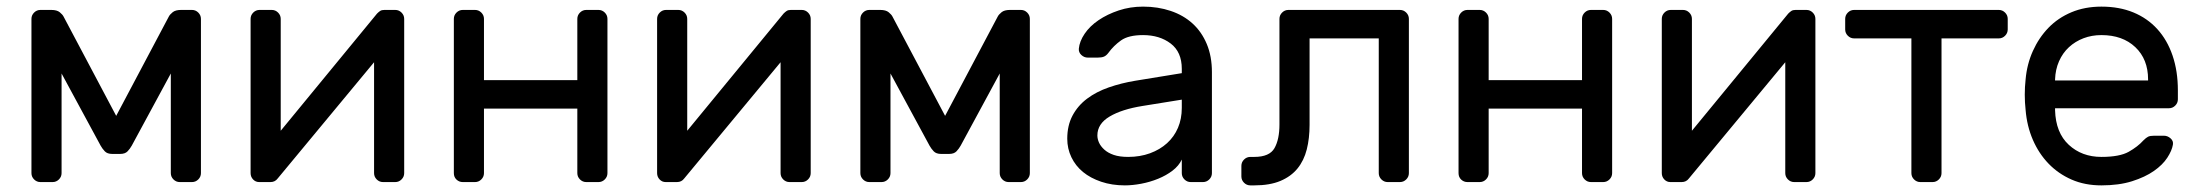

<svg xmlns="http://www.w3.org/2000/svg" viewBox="-20 -550 6645 580"><path d="M331 -200 490 -500Q493 -506 501.5 -513Q510 -520 527 -520H560Q571 -520 579 -512Q587 -504 587 -493V-27Q587 -16 579 -8Q571 0 560 0H523Q512 0 504 -8Q496 -16 496 -27V-328L378 -110Q373 -101 365.5 -93Q358 -85 343 -85H319Q304 -85 296.5 -93Q289 -101 284 -110L166 -328V-27Q166 -16 158 -8Q150 0 139 0H102Q91 0 83 -8Q75 -16 75 -27V-493Q75 -504 83 -512Q91 -520 102 -520H135Q152 -520 160.5 -513Q169 -506 172 -500Z M1137 0Q1126 0 1118 -8Q1110 -16 1110 -27V-362L819 -11Q811 0 797 0H763Q752 0 744.5 -8Q737 -16 737 -27V-493Q737 -504 745 -512Q753 -520 764 -520H801Q812 -520 820 -512Q828 -504 828 -493V-155L1119 -509Q1124 -514 1128.5 -517Q1133 -520 1141 -520H1174Q1185 -520 1193 -512Q1201 -504 1201 -493V-27Q1201 -16 1193 -8Q1185 0 1174 0Z M1788 -520Q1799 -520 1807 -512Q1815 -504 1815 -493V-27Q1815 -16 1807 -8Q1799 0 1788 0H1751Q1740 0 1732 -8Q1724 -16 1724 -27V-222H1442V-27Q1442 -16 1434 -8Q1426 0 1415 0H1378Q1367 0 1359 -7.5Q1351 -15 1351 -27V-493Q1351 -504 1359 -512Q1367 -520 1378 -520H1415Q1426 -520 1434 -512Q1442 -504 1442 -493V-308H1724V-493Q1724 -504 1732 -512Q1740 -520 1751 -520Z M2365 0Q2354 0 2346 -8Q2338 -16 2338 -27V-362L2047 -11Q2039 0 2025 0H1991Q1980 0 1972.5 -8Q1965 -16 1965 -27V-493Q1965 -504 1973 -512Q1981 -520 1992 -520H2029Q2040 -520 2048 -512Q2056 -504 2056 -493V-155L2347 -509Q2352 -514 2356.5 -517Q2361 -520 2369 -520H2402Q2413 -520 2421 -512Q2429 -504 2429 -493V-27Q2429 -16 2421 -8Q2413 0 2402 0Z M2835 -200 2994 -500Q2997 -506 3005.5 -513Q3014 -520 3031 -520H3064Q3075 -520 3083 -512Q3091 -504 3091 -493V-27Q3091 -16 3083 -8Q3075 0 3064 0H3027Q3016 0 3008 -8Q3000 -16 3000 -27V-328L2882 -110Q2877 -101 2869.5 -93Q2862 -85 2847 -85H2823Q2808 -85 2800.5 -93Q2793 -101 2788 -110L2670 -328V-27Q2670 -16 2662 -8Q2654 0 2643 0H2606Q2595 0 2587 -8Q2579 -16 2579 -27V-493Q2579 -504 2587 -512Q2595 -520 2606 -520H2639Q2656 -520 2664.5 -513Q2673 -506 2676 -500Z M3204 0ZM3204 -131Q3204 -171 3220 -201Q3236 -231 3264 -252Q3292 -273 3329.5 -286Q3367 -299 3409 -306L3550 -329V-342Q3550 -393 3516.5 -418.5Q3483 -444 3433 -444Q3389 -444 3366.5 -428Q3344 -412 3328 -390Q3322 -382 3315 -379Q3308 -376 3296 -376H3266Q3255 -376 3246.5 -384Q3238 -392 3239 -403Q3241 -425 3256.5 -448Q3272 -471 3298.5 -489Q3325 -507 3359.5 -518.5Q3394 -530 3433 -530Q3478 -530 3516.5 -517Q3555 -504 3582.5 -479Q3610 -454 3625.5 -417Q3641 -380 3641 -332V-27Q3641 -16 3633 -8Q3625 0 3614 0H3577Q3566 0 3558 -8Q3550 -16 3550 -27V-68Q3541 -49 3522 -34.5Q3503 -20 3478.5 -10Q3454 0 3427.5 5Q3401 10 3378 10Q3339 10 3306.5 -1Q3274 -12 3251.5 -30.5Q3229 -49 3216.5 -75Q3204 -101 3204 -131ZM3388 -76Q3424 -76 3454 -87Q3484 -98 3505.5 -117.5Q3527 -137 3538.5 -164Q3550 -191 3550 -224V-249L3432 -230Q3369 -220 3332 -198Q3295 -176 3295 -141Q3295 -130 3300 -119Q3305 -108 3316 -98Q3327 -88 3344.5 -82Q3362 -76 3388 -76Z M3845 -493Q3845 -504 3853 -512Q3861 -520 3872 -520H4209Q4220 -520 4228 -512Q4236 -504 4236 -493V-27Q4236 -16 4228 -8Q4220 0 4209 0H4172Q4161 0 4153 -8Q4145 -16 4145 -27V-434H3936V-173Q3936 -132 3927.5 -98.5Q3919 -65 3899.5 -41Q3880 -17 3848 -3.5Q3816 10 3769 10H3757Q3746 10 3738 2Q3730 -6 3730 -17V-49Q3730 -60 3738 -68Q3746 -76 3757 -76H3769Q3815 -76 3830 -102.5Q3845 -129 3845 -174V-493Z M4823 -520Q4834 -520 4842 -512Q4850 -504 4850 -493V-27Q4850 -16 4842 -8Q4834 0 4823 0H4786Q4775 0 4767 -8Q4759 -16 4759 -27V-222H4477V-27Q4477 -16 4469 -8Q4461 0 4450 0H4413Q4402 0 4394 -7.5Q4386 -15 4386 -27V-493Q4386 -504 4394 -512Q4402 -520 4413 -520H4450Q4461 -520 4469 -512Q4477 -504 4477 -493V-308H4759V-493Q4759 -504 4767 -512Q4775 -520 4786 -520Z M5400 0Q5389 0 5381 -8Q5373 -16 5373 -27V-362L5082 -11Q5074 0 5060 0H5026Q5015 0 5007.5 -8Q5000 -16 5000 -27V-493Q5000 -504 5008 -512Q5016 -520 5027 -520H5064Q5075 -520 5083 -512Q5091 -504 5091 -493V-155L5382 -509Q5387 -514 5391.5 -517Q5396 -520 5404 -520H5437Q5448 -520 5456 -512Q5464 -504 5464 -493V-27Q5464 -16 5456 -8Q5448 0 5437 0Z M6018 -520Q6029 -520 6037 -512Q6045 -504 6045 -493V-461Q6045 -450 6037 -442Q6029 -434 6018 -434H5845V-27Q5845 -16 5837 -8Q5829 0 5818 0H5781Q5770 0 5762 -8Q5754 -16 5754 -27V-434H5581Q5570 -434 5562 -442Q5554 -450 5554 -461V-493Q5554 -504 5562 -512Q5570 -520 5581 -520Z M6094 0ZM6099 -310Q6103 -356 6121 -396Q6139 -436 6168 -466Q6197 -496 6237.5 -513Q6278 -530 6328 -530Q6382 -530 6424.5 -512.5Q6467 -495 6497 -462Q6527 -429 6543 -382Q6559 -335 6559 -277V-250Q6559 -239 6551 -231Q6543 -223 6532 -223H6188V-217Q6190 -149 6229.5 -112.5Q6269 -76 6328 -76Q6383 -76 6410.5 -91.5Q6438 -107 6455 -126Q6463 -134 6469 -137Q6475 -140 6487 -140H6517Q6528 -140 6537 -132Q6546 -124 6544 -113Q6541 -95 6527 -73.5Q6513 -52 6486.5 -33.5Q6460 -15 6420.5 -2.5Q6381 10 6328 10Q6278 10 6238 -7.5Q6198 -25 6168.5 -55.5Q6139 -86 6121 -127.5Q6103 -169 6099 -218Q6094 -264 6099 -310ZM6188 -307H6469V-310Q6469 -371 6430.5 -407.5Q6392 -444 6328 -444Q6299 -444 6274 -434.5Q6249 -425 6230 -407.5Q6211 -390 6200 -365Q6189 -340 6188 -310Z"/></svg>

Font: Rubik
Style: Regular
Weight: 400
Designer: Hubert & Fischer
Foundry: Hubert & Fischer
Version: Version 1.002; ttfautohint (v1.6)